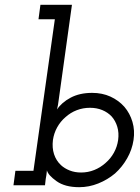

<svg xmlns="http://www.w3.org/2000/svg" viewBox="-20 -770 583 798"><path d="M167 0H36L44 -60H119L208 -690H140L148 -750H279L224 -355Q223 -344 221 -334Q219 -324 217 -315Q236 -344 273.5 -364Q311 -384 363 -384Q405 -384 439 -368.5Q473 -353 497 -326Q520 -299 530.5 -263.5Q541 -228 535 -188Q529 -148 508.5 -112Q488 -76 458 -49Q427 -23 388.5 -7.5Q350 8 309 8Q250 8 215 -17Q180 -42 175 -62Q174 -53 173 -43.5Q172 -34 170 -26ZM471 -188Q475 -218 467.5 -243Q460 -268 444 -286Q428 -303 405 -312.5Q382 -322 354 -322Q325 -322 299 -312Q273 -302 252 -283Q231 -265 217.5 -240.5Q204 -216 200 -188Q196 -156 204.5 -129.5Q213 -103 233 -84Q248 -70 269.5 -61.5Q291 -53 317 -53Q346 -53 372 -63.5Q398 -74 419 -93Q440 -111 453.5 -135.5Q467 -160 471 -188Z"/></svg>

Font: Josefin Slab SemiBold
Style: Italic
Weight: 600
Italic angle: -12°
Designer: Santiago Orozco
Foundry: Typemade
Version: Version 2.000